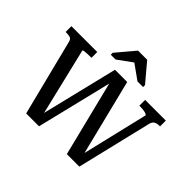

<svg xmlns="http://www.w3.org/2000/svg" viewBox="-207 -1195 1455 1455"><g transform="rotate(45 520.5 -468.0)"><path d="M15 -710H292V-648H276Q260 -648 243.5 -647Q227 -646 215.5 -644Q204 -642 204 -638L340 -71L327 -73L482 -710H613L771 -75L758 -73L890 -628Q890 -634 879 -638.5Q868 -643 852 -645.5Q836 -648 820 -648H805V-710H1027V-648H1021Q995 -648 978 -638.5Q961 -629 955 -604L810 0H676L519 -630L531 -629L378 0H240L85 -615Q79 -638 63 -643Q47 -648 21 -648H15ZM601 -936H503L379 -789V-768H430L582 -878L514 -876L665 -768H725V-789Z"/></g></svg>

Font: Roboto Serif 20pt Medium
Style: Regular
Weight: 500
Version: Version 1.008